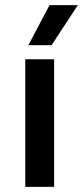

<svg xmlns="http://www.w3.org/2000/svg" viewBox="-20 -732 325 752"><path d="M79 -500H192V0H79ZM174 -712H285L182 -555H91Z"/></svg>

Font: Sarabun SemiBold
Style: Regular
Weight: 600
Designer: Suppakit Chalermlarp | Katatrad Co.,Ltd.
Foundry: Cadson Demak Co.,Ltd.
Version: Version 1.000; ttfautohint (v1.6)